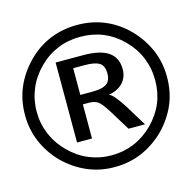

<svg xmlns="http://www.w3.org/2000/svg" viewBox="-92 -755 786 786"><g transform="rotate(-15 301.0 -362.0)"><path d="M300.8 -61C341.8 -61 379.9 -68.4 415.5 -83.5C452.6 -99.1 486.8 -123 513.7 -149.9C543 -179.2 565.9 -214.4 580.1 -248C594.7 -282.7 602.1 -321.3 602.1 -362.3C602.1 -402.8 594.7 -441.4 579.6 -477.1C566.4 -507.8 544.9 -543 513.2 -575.2C485.8 -603 452.6 -626 416 -641.1C380.4 -655.8 342.3 -663.1 300.8 -663.1C259.8 -663.1 221.7 -655.8 186 -641.1C148.9 -626 116.7 -603.5 88.9 -575.2C59.6 -545.4 37.1 -511.7 22.5 -477.1C7.3 -441.4 0 -402.8 0 -361.8C0 -318.8 7.8 -282.7 22.5 -247.6C37.6 -211.9 60.1 -178.2 88.4 -149.9C117.7 -120.6 151.9 -98.1 186.5 -83.5C221.7 -68.8 257.8 -61 300.8 -61ZM301.3 -110.8C266.1 -110.8 234.9 -117.2 205.6 -129.4C174.3 -142.6 148.9 -160.2 124 -185.1C105 -204.1 84.5 -229.5 68.8 -266.6C56.2 -296.9 49.8 -327.1 49.8 -362.3C49.8 -397 56.2 -428.2 68.8 -458.5C81.1 -488.3 99.6 -515.6 124 -540C148.4 -564.5 175.3 -582.5 205.1 -594.7C234.4 -606.9 266.1 -612.8 300.8 -612.8C335.4 -612.8 367.7 -606.9 397.5 -594.7C426.8 -582.5 453.6 -564.5 478 -540C502 -516.1 520.5 -489.3 533.2 -458.5C545.4 -428.7 551.8 -397 551.8 -361.8C551.8 -328.1 545.9 -295.9 533.7 -266.6C521.5 -236.8 500 -206.5 478 -184.6C455.1 -161.6 426.8 -142.1 396.5 -129.4C367.2 -117.2 335.9 -110.8 301.3 -110.8ZM176.8 -198.2H240.2V-342.8H267.1C281.7 -342.8 295.4 -338.9 304.2 -332.5C313.5 -326.2 327.1 -308.6 342.8 -283.2L395 -198.2H464.8L409.2 -289.1C400.4 -303.2 384.8 -324.7 376.5 -334.5C367.7 -344.7 359.4 -351.6 353 -353C378.9 -357.4 399.4 -367.7 413.6 -382.8C427.7 -397.9 435.1 -416.5 435.1 -440.9C435.1 -472.2 423.3 -497.1 399.9 -513.2C376.5 -529.3 340.8 -537.1 293 -537.1H176.8ZM240.2 -382.8V-496.1H290C319.3 -496.1 339.8 -491.7 352.1 -483.4C365.2 -474.1 370.1 -458 370.1 -439.5C370.1 -419.4 364.3 -404.8 352.1 -396C339.8 -387.2 319.3 -382.8 290 -382.8Z"/></g></svg>

Font: Hack
Style: Regular
Weight: 400
Monospace: yes
Designer: Christopher Simpkins
Foundry: Christopher Simpkins
Version: Version 2.010